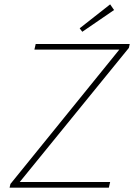

<svg xmlns="http://www.w3.org/2000/svg" viewBox="-20 -862 640 882"><path d="M61 -14 51 -26H486L480 0H24L28 -17L541 -650L551 -634H138L144 -660H576L572 -642ZM358 -716 346 -732 486 -842 504 -816Z"/></svg>

Font: SourceCodeVF
Style: Italic
Weight: 200
Italic angle: -11°
Monospace: yes
Designer: Paul D. Hunt, Teo Tuominen
Foundry: Adobe
Version: Version 1.026;hotconv 1.1.0;makeotfexe 2.6.0